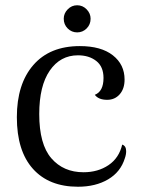

<svg xmlns="http://www.w3.org/2000/svg" viewBox="-20 -696 545 729"><path d="M44 -251Q44 -377 106.5 -449Q169 -521 283 -521Q364 -521 408.5 -486Q453 -451 453 -394Q453 -359 434.5 -338Q416 -317 387 -317Q354 -317 340 -336Q373 -349 373 -400Q373 -443 345.5 -464.5Q318 -486 276 -486Q209 -486 169 -428Q129 -370 129 -263Q129 -148 175 -95Q221 -42 297 -42Q352 -42 392 -69Q432 -96 444 -147Q459 -142 459 -122Q459 -109 454 -95Q438 -43 390.5 -15Q343 13 276 13Q166 13 105 -55Q44 -123 44 -251ZM222 -625Q222 -645 237 -660.5Q252 -676 273 -676Q294 -676 309 -660.5Q324 -645 324 -625Q324 -603 309 -588Q294 -573 273 -573Q252 -573 237 -588Q222 -603 222 -625Z"/></svg>

Font: Arima Madurai
Style: Regular
Weight: 400
Designer: Joana Correia and Natanael Gama
Foundry: NDISCOVER
Version: Version 1.020